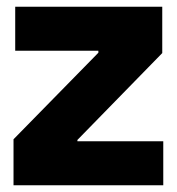

<svg xmlns="http://www.w3.org/2000/svg" viewBox="-20 -548 523 568"><path d="M20 0V-136L271 -392V-398H25V-528H460V-391L209 -134V-130H463V0Z"/></svg>

Font: Bricolage Grotesque 48pt ExtraBold
Style: Regular
Weight: 800
Designer: Mathieu Triay
Foundry: Atelier Triay
Version: Version 1.000; ttfautohint (v1.8.4.7-5d5b);gftools[0.9.32]